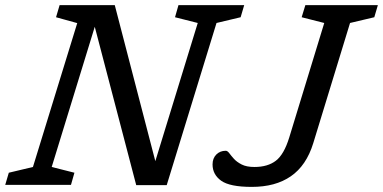

<svg xmlns="http://www.w3.org/2000/svg" viewBox="-42 -724 1500 752"><path d="M577.5 -50 559.5 -70.5 732.5 -634 643.5 -656.5 657 -704H914.5L900.5 -656.5L806 -634L611 1H491.5L322 -646.5L334.5 -636.5L160.5 -70L249.5 -47.5L236 0H-21.5L-7.5 -47.5L87 -70L260.5 -633.5L177.5 -656.5L191.5 -704H407.5ZM1185 -163.5Q1171.5 -119.5 1149.5 -87Q1127.5 -54.5 1097 -33.5Q1066.5 -12.5 1028.2 -2.2Q990 8 944 8Q858 8 824.2 -16.2Q790.5 -40.5 790.5 -80Q790.5 -104 805.2 -118.8Q820 -133.5 842 -133.5Q849 -133.5 856 -124Q863 -114.5 874.2 -102Q885.5 -89.5 904.5 -79.8Q923.5 -70 954.5 -70Q1006.5 -70 1038.5 -94.5Q1070.5 -119 1091 -186L1228 -634L1139.5 -656.5L1154 -704H1438L1424 -656.5L1329 -634Z"/></svg>

Font: Newsreader 7pt
Style: Italic
Weight: 400
Italic angle: -17°
Designer: Hugues Gentile
Foundry: Production Type
Version: Version 1.003